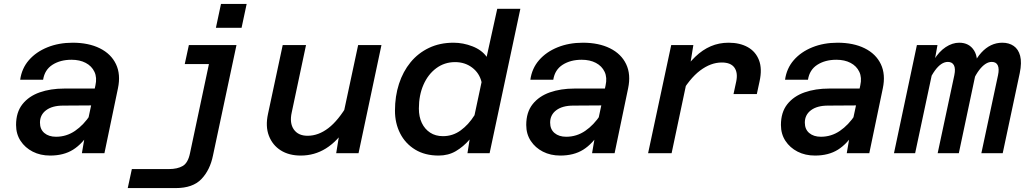

<svg xmlns="http://www.w3.org/2000/svg" viewBox="-20 -782 5244 980"><path d="M398 0 418 -117 467 -346Q476 -386 462 -415.5Q448 -445 417.5 -461Q387 -477 345 -477Q288 -477 248 -451.5Q208 -426 200 -375H83Q91 -433 127.5 -475Q164 -517 222 -540.5Q280 -564 351 -564Q432 -564 489.5 -535.5Q547 -507 572 -454.5Q597 -402 582 -331L513 0ZM236 12Q186 12 147 -8Q108 -28 85 -63Q62 -98 62 -144Q62 -209 94.5 -250Q127 -291 182.5 -310.5Q238 -330 308 -330H477L459 -244L302 -243Q247 -243 215.5 -219.5Q184 -196 184 -156Q184 -122 206.5 -103Q229 -84 266 -84Q319 -84 363 -114Q407 -144 442 -197L439 -110Q401 -48 353 -18Q305 12 236 12Z M1187 -552 1067 12Q1052 86 1008 132Q964 178 877 178H632L653 81H841Q886 81 913 65Q940 49 950 -1L1067 -552ZM923 -455 944 -552H1127L1106 -455ZM1082 -640 1108 -762H1239L1213 -640Z M1542 -552 1469 -208Q1457 -154 1479.5 -121.5Q1502 -89 1550 -89Q1605 -89 1656 -128Q1707 -167 1756 -251L1749 -133Q1701 -60 1643 -24Q1585 12 1515 12Q1455 12 1413 -14.5Q1371 -41 1352.5 -89Q1334 -137 1348 -201L1423 -552ZM1927 -552 1810 0H1696L1715 -117L1808 -552Z M2295 -564Q2344 -564 2391.5 -545.5Q2439 -527 2464 -492L2518 -737H2636L2479 0H2366L2377 -70Q2345 -33 2306.5 -10.5Q2268 12 2219 12Q2149 12 2099 -18.5Q2049 -49 2022.5 -101Q1996 -153 1996 -217Q1996 -291 2016.5 -354Q2037 -417 2075.5 -464Q2114 -511 2169.5 -537.5Q2225 -564 2295 -564ZM2241 -87Q2291 -87 2331.5 -116.5Q2372 -146 2402 -194L2438 -363Q2427 -409 2390 -437Q2353 -465 2303 -465Q2249 -465 2207 -434Q2165 -403 2141.5 -349.5Q2118 -296 2118 -228Q2118 -186 2133 -154.5Q2148 -123 2175.5 -105Q2203 -87 2241 -87Z M3002 0 3022 -117 3071 -346Q3080 -386 3066 -415.5Q3052 -445 3021.5 -461Q2991 -477 2949 -477Q2892 -477 2852 -451.5Q2812 -426 2804 -375H2687Q2695 -433 2731.5 -475Q2768 -517 2826 -540.5Q2884 -564 2955 -564Q3036 -564 3093.5 -535.5Q3151 -507 3176 -454.5Q3201 -402 3186 -331L3117 0ZM2840 12Q2790 12 2751 -8Q2712 -28 2689 -63Q2666 -98 2666 -144Q2666 -209 2698.5 -250Q2731 -291 2786.5 -310.5Q2842 -330 2912 -330H3081L3063 -244L2906 -243Q2851 -243 2819.5 -219.5Q2788 -196 2788 -156Q2788 -122 2810.5 -103Q2833 -84 2870 -84Q2923 -84 2967 -114Q3011 -144 3046 -197L3043 -110Q3005 -48 2957 -18Q2909 12 2840 12Z M3724 -302 3738 -367Q3747 -411 3728.5 -437Q3710 -463 3664 -463Q3608 -463 3553.5 -422Q3499 -381 3449 -293L3457 -405Q3492 -457 3529 -492.5Q3566 -528 3608 -546Q3650 -564 3699 -564Q3756 -564 3796.5 -541.5Q3837 -519 3854 -475Q3871 -431 3857 -367L3843 -302ZM3288 0 3406 -552H3519L3500 -435L3408 0Z M4302 0 4322 -117 4371 -346Q4380 -386 4366 -415.5Q4352 -445 4321.5 -461Q4291 -477 4249 -477Q4192 -477 4152 -451.5Q4112 -426 4104 -375H3987Q3995 -433 4031.5 -475Q4068 -517 4126 -540.5Q4184 -564 4255 -564Q4336 -564 4393.5 -535.5Q4451 -507 4476 -454.5Q4501 -402 4486 -331L4417 0ZM4140 12Q4090 12 4051 -8Q4012 -28 3989 -63Q3966 -98 3966 -144Q3966 -209 3998.5 -250Q4031 -291 4086.5 -310.5Q4142 -330 4212 -330H4381L4363 -244L4206 -243Q4151 -243 4119.5 -219.5Q4088 -196 4088 -156Q4088 -122 4110.5 -103Q4133 -84 4170 -84Q4223 -84 4267 -114Q4311 -144 4346 -197L4343 -110Q4305 -48 4257 -18Q4209 12 4140 12Z M4989 0 5074 -398Q5081 -430 5073 -448Q5065 -466 5042 -466Q5010 -466 4978 -424.5Q4946 -383 4915 -290L4923 -371Q4942 -462 4988.5 -513Q5035 -564 5096 -564Q5130 -564 5154 -547.5Q5178 -531 5187 -497Q5196 -463 5185 -409L5098 0ZM4543 0 4660 -552H4765L4746 -446L4651 0ZM4766 0 4851 -398Q4858 -432 4849 -449Q4840 -466 4818 -466Q4784 -466 4752 -422Q4720 -378 4691 -290L4708 -375Q4721 -434 4747 -476.5Q4773 -519 4807 -541.5Q4841 -564 4876 -564Q4927 -564 4952 -524Q4977 -484 4961 -411L4874 0Z"/></svg>

Font: Azeret Mono Thin Medium
Style: Italic
Weight: 500
Italic angle: -12°
Version: Version 1.002